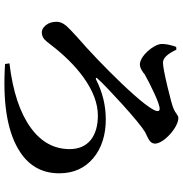

<svg xmlns="http://www.w3.org/2000/svg" viewBox="1 -797 831 873"><g transform="rotate(90 416.5 -360.5)"><path d="M656 -27C731 -70 768 -133 768 -214C768 -279 745 -331 698 -370C653 -407 594 -426 523 -426C459 -426 399 -411 342 -382C335 -378 331 -384 338 -389C354 -408 392 -444 452 -499C515 -556 557 -590 578 -603C582 -606 589 -609 598 -613C609 -618 617 -623 622 -627C629 -633 633 -641 633 -650C633 -689 560 -756 516 -756C511 -756 505 -753 498 -748C490 -742 483 -738 476 -735C461 -728 426 -719 372 -706C317 -693 281 -686 265 -686C244 -686 225 -706 206 -747L193 -746C184 -720 179 -697 180 -678C183 -641 236 -581 273 -581C284 -581 296 -586 311 -597C316 -602 321 -605 324 -606C345 -618 369 -630 397 -643C426 -657 449 -666 466 -670C553 -688 324 -455 196 -338C185 -328 170 -315 151 -298C124 -274 107 -257 98 -247C85 -232 79 -217 79 -203C79 -183 84 -166 95 -153C105 -141 116 -135 127 -135C139 -135 149 -139 158 -146C164 -151 172 -161 182 -174C230 -237 280 -287 331 -324C392 -368 450 -390 506 -390C552 -390 589 -379 616 -358C644 -335 658 -303 658 -262C658 -191 626 -132 561 -85C494 -36 396 -3 268 12L271 32C442 43 570 23 656 -27Z"/></g></svg>

Font: AllPunType Bold
Style: Regular
Weight: 700
Version: 1.0